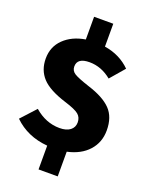

<svg xmlns="http://www.w3.org/2000/svg" viewBox="-179 -923 913 1176"><g transform="rotate(20 277.5 -334.5)"><path d="M535 -204Q535 -126 486 -71.5Q437 -17 349 2V163H224V8Q92 -3 5 -88L93 -184Q168 -119 257 -119Q302 -119 326.5 -138Q351 -157 351 -189Q351 -222 328 -241Q305 -260 237 -281Q125 -316 79 -366Q33 -416 33 -491Q33 -568 85.5 -619Q138 -670 224 -684V-832H349V-683Q450 -667 517 -600L437 -507Q371 -561 294 -561Q214 -561 214 -505Q214 -477 238 -461.5Q262 -446 338 -421Q440 -389 487.5 -340Q535 -291 535 -204Z"/></g></svg>

Font: FiraGO ExtraBold
Style: Regular
Weight: 800
Designer: bBox Type
Foundry: bBox Type GmbH
Version: Version 1.001;PS 001.001;hotconv 1.0.88;makeotf.lib2.5.64775